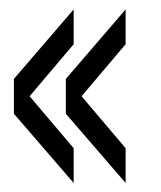

<svg xmlns="http://www.w3.org/2000/svg" viewBox="-20 -519 349 415"><path d="M139.2 -123.5 10 -273.2V-348.4L139.2 -498.6V-423.4L44 -311L139.2 -198.7ZM251.5 -123.5 122.3 -273.2V-348.4L251.5 -498.6V-423.4L156.3 -311L251.5 -198.7Z"/></svg>

Font: Big Shoulders Stencil Display SC Thin
Style: Regular
Weight: 100
Designer: Patric King
Foundry: XO Type Co
Version: Version 2.001